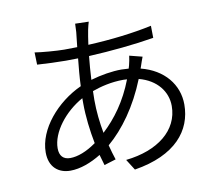

<svg xmlns="http://www.w3.org/2000/svg" viewBox="-89 -896 1177 1047"><g transform="rotate(-10 500.0 -372.0)"><path d="M618 -444C574 -329 511 -244 441 -179C430 -238 423 -301 423 -364L424 -413C471 -430 531 -445 597 -445ZM723 -551 652 -569C650 -554 646 -531 642 -517L637 -500L597 -502C546 -502 484 -492 426 -475C428 -520 432 -564 436 -605C558 -611 691 -624 798 -642L797 -709C695 -687 572 -672 443 -666C447 -698 452 -725 456 -747C459 -760 463 -778 467 -790L392 -792C392 -780 391 -763 390 -746L381 -664L309 -663C269 -663 182 -670 147 -676L149 -608C189 -605 267 -602 308 -602L375 -603C370 -555 365 -503 363 -451C227 -389 112 -257 112 -128C112 -46 163 -7 228 -7C283 -7 344 -30 399 -64L416 -5L481 -25C473 -50 464 -78 457 -107C543 -180 624 -292 681 -435C780 -409 833 -338 833 -259C833 -124 715 -31 537 -12L575 48C805 11 902 -111 902 -255C902 -365 828 -457 701 -489L705 -500C710 -515 718 -539 723 -551ZM360 -385V-358C360 -284 370 -203 384 -132C331 -94 280 -75 239 -75C201 -75 180 -97 180 -139C180 -227 259 -329 360 -385Z"/></g></svg>

Font: Noto Sans JP DemiLight
Style: Regular
Weight: 350
Designer: Ryoko NISHIZUKA 西塚涼子 (kana, bopomofo & ideographs); Paul D. Hunt (Latin, Greek & Cyrillic); Sandoll Communications 산돌커뮤니
Foundry: Adobe
Version: Version 2.004;hotconv 1.0.118;makeotfexe 2.5.65603